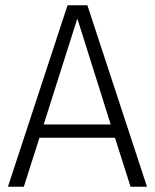

<svg xmlns="http://www.w3.org/2000/svg" viewBox="-20 -705 585 725"><path d="M414 -185H129L70 0H10L235 -685H310L535 0H473ZM145 -235H398L273 -632H271Z"/></svg>

Font: Jldddboxgfspflltxgxzjzlszac
Style: Regular
Weight: 300
Designer: Carrois Corporate & Edenspiekermann
Foundry: Carrois Corporate GbR & Edenspiekermann AG
Version: Version 2.001